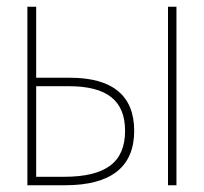

<svg xmlns="http://www.w3.org/2000/svg" viewBox="-20 -548 603 568"><path d="M61 0H173C308 0 377 -54 377 -161C377 -265 313 -318 187 -318H87V-528H61ZM477 0H502V-528H477ZM87 -25V-293H183C296 -293 350 -251 350 -161C350 -68 293 -25 169 -25Z"/></svg>

Font: Noto Sans Mono SemiCondensed Thin
Style: Regular
Weight: 100
Width: 4
Designer: Monotype Design Team
Foundry: Monotype Imaging Inc.
Version: Version 2.014